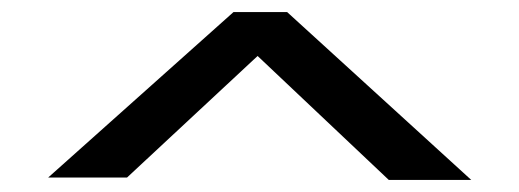

<svg xmlns="http://www.w3.org/2000/svg" viewBox="-20 -736 863 319"><path d="M626 -437 408 -643 191 -441H60L368 -716H457L763 -437Z"/></svg>

Font: Lora
Style: Bold
Weight: 700
Designer: Olga Karpushina, Alexei Vanyashin (Cyrillic)
Foundry: Cyreal
Version: Version 3.006; ttfautohint (v1.8.4.7-5d5b);gftools[0.9.30]